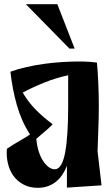

<svg xmlns="http://www.w3.org/2000/svg" viewBox="-20 -888 533 921"><path d="M301 12V-93Q280 -39 244 -13Q208 13 162 13Q122 13 92.5 -3Q63 -19 44.5 -44.5Q26 -70 18 -104Q10 -138 13 -174Q45 -196 73.5 -212Q102 -228 124 -243Q83 -306 61 -383.5Q39 -461 30 -544Q65 -557 107.5 -566.5Q150 -576 194 -582Q238 -588 281 -590.5Q324 -593 361 -593Q386 -593 408 -591.5Q430 -590 445 -588Q449 -545 451.5 -490.5Q454 -436 454 -379Q454 -325 451.5 -264Q449 -203 448 -163L467 1ZM232 -291Q213 -272 195.5 -257.5Q178 -243 154 -222Q161 -154 187.5 -115Q214 -76 243 -76Q261 -76 273.5 -98Q286 -120 293 -159Q300 -198 303.5 -253.5Q307 -309 307 -376V-527Q250 -515 194 -492.5Q138 -470 89 -444Q114 -401 147.5 -366Q181 -331 231 -293ZM313 -655 104 -868H255L338 -655Z"/></svg>

Font: Trickster
Style: Regular
Weight: 400
Designer: Jean-Baptiste Morizot
Foundry: Jean-Baptiste Morizot
Version: Version 2.000;PS 2.0;hotconv 1.0.88;makeotf.lib2.5.647800